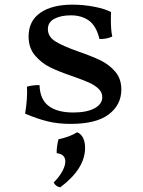

<svg xmlns="http://www.w3.org/2000/svg" viewBox="-20 -526 615 826"><path d="M88 -37Q99 -104 96 -153Q118 -160 150 -160Q152 -98 189.5 -70Q227 -42 295 -42Q353 -42 386.5 -60Q420 -78 420 -108Q420 -129 403.5 -144.5Q387 -160 363.5 -170.5Q340 -181 295 -197Q233 -218 195.5 -236.5Q158 -255 130.5 -287.5Q103 -320 103 -369Q103 -436 153.5 -471Q204 -506 292 -506Q339 -506 385.5 -497Q432 -488 458 -474Q457 -463 457 -440Q457 -395 463 -369Q442 -358 408 -358Q394 -415 362.5 -437.5Q331 -460 285 -460Q241 -460 213.5 -445Q186 -430 186 -401Q186 -368 218 -348Q250 -328 318 -304Q376 -284 413 -266Q450 -248 476 -217.5Q502 -187 502 -141Q502 -75 448 -34Q394 7 284 7Q229 7 184.5 -4Q140 -15 88 -37ZM346 110Q346 200 239 280Q219 276 211 259Q235 235 248 211Q261 187 261 169Q261 137 224 133Q223 124 225.5 104Q228 84 232 73Q280 63 312 43Q329 50 337.5 67.5Q346 85 346 110Z"/></svg>

Font: Vollkorn SC
Style: Regular
Weight: 400
Designer: Friedrich Althausen
Foundry: Friedrich Althausen
Version: Version 4.015